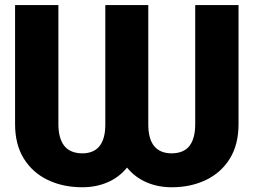

<svg xmlns="http://www.w3.org/2000/svg" viewBox="-20 -748 1026 777"><path d="M41 -245.6V-727.5H216.3V-245.6Q216.3 -189 239.7 -158.4Q263.2 -127.9 313 -127.4Q406.7 -127.9 406.2 -245.6V-727.5H580.1V-245.6Q579.6 -127.9 674.8 -127.4Q724.1 -127.9 747.1 -158Q770 -188 770 -245.6V-727.5H945.3V-245.6Q945.3 -163.1 910.2 -106.2Q875 -49.3 813.7 -19.8Q752.4 9.8 674.8 9.8Q619.1 9.8 572.8 -10.3Q526.4 -30.3 494.1 -69.8Q461.9 -30.3 415.5 -10.3Q369.1 9.8 313 9.8Q234.9 9.8 173.3 -19.8Q111.8 -49.3 76.4 -106.2Q41 -163.1 41 -245.6Z"/></svg>

Font: Inter Tight ExtraBold
Style: Regular
Weight: 800
Designer: Rasmus Andersson
Foundry: rsms
Version: Version 3.004; ttfautohint (v1.8.4.7-5d5b)